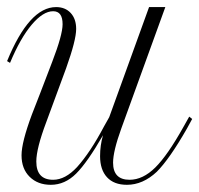

<svg xmlns="http://www.w3.org/2000/svg" viewBox="-20 -510 562 542"><path d="M288.3 -179.2 400.8 -490H446.7L322.5 -147.5Q299.2 -83.3 299.2 -50.8Q299.2 -2.5 345.8 -2.5Q383.3 -2.5 418.3 -37.1Q453.3 -71.7 498.3 -152.5L514.2 -180.8L522.5 -174.2L507.5 -146.7Q458.3 -60.8 422.5 -25Q383.3 11.7 338.3 11.7Q301.7 11.7 282.1 -9.6Q262.5 -30.8 262.5 -69.2Q262.5 -100 270.8 -128.3Q226.7 -51.7 195 -20Q163.3 11.7 123.3 11.7Q86.7 11.7 63.8 -10.8Q40.8 -33.3 40.8 -71.7Q40.8 -108.3 70 -186.7Q87.5 -230.8 127.5 -335.8Q156.7 -411.7 156.7 -441.7Q156.7 -478.3 130 -478.3Q101.7 -478.3 69.6 -440.4Q37.5 -402.5 8.3 -332.5L0 -337.5Q62.5 -490 138.3 -490Q164.2 -490 179.6 -473.3Q195 -456.7 195 -428.3Q195 -396.7 166.7 -317.5L110.8 -165.8Q82.5 -90.8 82.5 -54.2Q82.5 -2.5 130 -2.5Q164.2 -2.5 197.5 -38.3Q235 -80 273.3 -152.5Z"/></svg>

Font: Sirivennela
Style: Regular
Weight: 400
Designer: Appaji Ambarisha Darbha
Foundry: Appaji Ambarisha Darbha
Version: Version 1.00; ttfautohint (v1.8.4.7-5d5b)